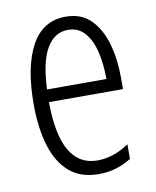

<svg xmlns="http://www.w3.org/2000/svg" viewBox="-68 -596 535 659"><g transform="rotate(-10 199.5 -266.0)"><path d="M205 -542Q259 -542 292 -509Q325 -476 340.5 -422Q356 -368 356 -305V-263H98Q99 -37 228 -37Q284 -37 338 -74V-23Q313 -7 284.5 1.5Q256 10 224 10Q161 10 121.5 -24.5Q82 -59 63.5 -121Q45 -183 45 -265Q45 -395 85 -468.5Q125 -542 205 -542ZM205 -496Q158 -496 130.5 -449.5Q103 -403 99 -307H306Q306 -358 296 -401Q286 -444 263.5 -470Q241 -496 205 -496Z"/></g></svg>

Font: Noto Sans Sinhala UI ExtraCondensed Light
Style: Regular
Weight: 300
Width: 2
Designer: Jelle Bosma - Monotype Design Team
Foundry: Monotype Imaging Inc.
Version: Version 2.006; ttfautohint (v1.8.4.7-5d5b)